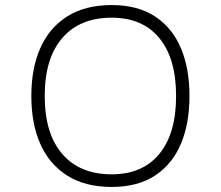

<svg xmlns="http://www.w3.org/2000/svg" viewBox="-20 -730 874 760"><path d="M422 10Q317 10 246 -35Q175 -80 139.5 -160.5Q104 -241 104 -350Q104 -459 139.5 -539.5Q175 -620 246 -665Q317 -710 422 -710Q525 -710 593.5 -665Q662 -620 696 -539.5Q730 -459 730 -350Q730 -241 696 -160.5Q662 -80 593.5 -35Q525 10 422 10ZM422 -40Q544 -40 610.5 -120.5Q677 -201 677 -350Q677 -499 610.5 -579.5Q544 -660 422 -660Q296 -660 226.5 -579.5Q157 -499 157 -350Q157 -201 226.5 -120.5Q296 -40 422 -40Z"/></svg>

Font: Lexend Zetta ExtraLight
Style: Regular
Weight: 250
Version: Version 1.007